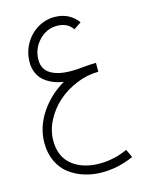

<svg xmlns="http://www.w3.org/2000/svg" viewBox="-128 -630 785 1023"><g transform="rotate(-15 265.0 -119.0)"><path d="M401.4 -488.3 360.4 -460.9Q332.5 -502.9 273.4 -502.9Q216.3 -502.9 174.6 -458.3Q132.8 -413.6 132.8 -352.5Q132.8 -300.8 173.6 -275.6Q214.4 -250.5 286.1 -250.5Q314.5 -250.5 347.2 -253.9Q393.1 -258.3 418.9 -258.3H424.8V-209.5Q363.8 -209.5 303.7 -184.8Q243.7 -160.2 198.5 -120.1Q153.3 -80.1 125.5 -26.1Q97.7 27.8 97.7 84Q97.7 172.4 155.8 218.8Q213.9 265.1 306.6 265.1Q384.8 265.1 460.4 231L481 275.9Q396.5 314 306.6 314Q255.9 314 210.2 299.8Q164.6 285.6 128.2 258.3Q91.8 231 70.3 186Q48.8 141.1 48.8 84Q48.8 -3.4 100.1 -80.6Q151.4 -157.7 233.4 -205.1Q203.1 -209.5 177.2 -220Q151.4 -230.5 129.9 -247.8Q108.4 -265.1 96.2 -292Q84 -318.8 84 -352.5Q84 -404.8 108.9 -450.7Q133.8 -496.6 177.7 -524.2Q221.7 -551.8 273.4 -551.8Q317.4 -551.8 350.3 -533.7Q383.3 -515.6 401.4 -488.3Z"/></g></svg>

Font: AzarMehrMonospaced
Style: SerifRegular
Weight: 1
Designer: Amin Abedi
Version: Version 1.00